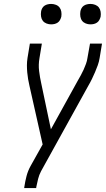

<svg xmlns="http://www.w3.org/2000/svg" viewBox="-20 -957 540 977"><path d="M103 0 104 -7Q108 -34 115 -61Q122 -88 136 -113L197 -222L130 -520Q126 -537 123 -554.5Q120 -572 118.5 -589.5Q117 -607 117 -625Q117 -643 120 -662L132 -735H193L181 -662Q175 -628 179 -595.5Q183 -563 190 -532L239 -299L376 -547Q384 -561 391.5 -574.5Q399 -588 405.5 -602.5Q412 -617 417.5 -632Q423 -647 425 -662L438 -735H499L487 -662Q484 -643 477.5 -625Q471 -607 463.5 -589.5Q456 -572 447.5 -554.5Q439 -537 429 -520L189 -86Q179 -67 174 -47Q169 -27 165 -7L164 0ZM440 -833Q428 -833 416.5 -837.5Q405 -842 398 -851Q391 -860 389 -872.5Q387 -885 389 -898Q390 -906 394.5 -914.5Q399 -923 406.5 -928Q414 -933 423 -935Q432 -937 440 -937Q453 -937 464.5 -932.5Q476 -928 483 -919Q490 -910 492 -897.5Q494 -885 492 -872Q490 -864 485.5 -855.5Q481 -847 473.5 -842Q466 -837 457.5 -835Q449 -833 440 -833ZM240 -833Q228 -833 216.5 -837.5Q205 -842 198 -851Q191 -860 189 -872.5Q187 -885 189 -898Q190 -906 194.5 -914.5Q199 -923 206.5 -928Q214 -933 223 -935Q232 -937 240 -937Q253 -937 264.5 -932.5Q276 -928 283 -919Q290 -910 292 -897.5Q294 -885 292 -872Q290 -864 285.5 -855.5Q281 -847 273.5 -842Q266 -837 257.5 -835Q249 -833 240 -833Z"/></svg>

Font: Iosevka Curly Light Oblique
Style: Regular
Weight: 300
Italic angle: -9°
Monospace: yes
Designer: Belleve Invis
Foundry: Belleve Invis
Version: Version 11.1.0; ttfautohint (v1.8.3)